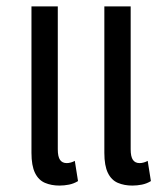

<svg xmlns="http://www.w3.org/2000/svg" viewBox="-20 -568 515 598"><path d="M165 10Q140 10 120 1.5Q100 -7 89 -29.5Q78 -52 78 -92V-548H160V-103Q160 -80 167 -70Q174 -60 188 -60Q194 -60 201 -62Q208 -64 213 -67L223 -4Q210 4 195 7Q180 10 165 10ZM392 10Q367 10 347 1.5Q327 -7 316 -29.5Q305 -52 305 -92V-548H387V-103Q387 -80 394 -70Q401 -60 415 -60Q421 -60 428 -62Q435 -64 440 -67L450 -4Q437 4 422 7Q407 10 392 10Z"/></svg>

Font: Noto Sans Thai ExtraCondensed
Style: Regular
Weight: 400
Width: 2
Designer: Monotype Design Team
Foundry: Monotype Imaging Inc.
Version: Version 2.002